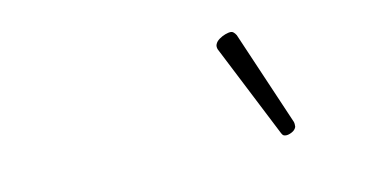

<svg xmlns="http://www.w3.org/2000/svg" viewBox="-37 -922 719 369"><g transform="rotate(-10 322.5 -737.0)"><path d="M497 -630Q494 -630 492 -631Q490 -632 488 -636L396 -816Q395 -819 395 -821.5Q395 -824 396 -826Q398 -831 403.5 -835Q409 -839 415.5 -841.5Q422 -844 427 -844Q432 -844 437 -836L516 -653Q517 -650 517 -647.5Q517 -645 517 -643Q515 -637 508.5 -633.5Q502 -630 497 -630Z"/></g></svg>

Font: Playwrite BE VLG Thin
Style: Regular
Weight: 250
Designer: Veronika Burian, José Scaglione
Foundry: TypeTogether
Version: Version 1.002